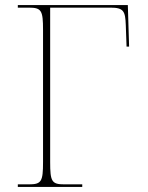

<svg xmlns="http://www.w3.org/2000/svg" viewBox="-20 -734 580 754"><path d="M50 0H303V-10H233C183 -10 177 -21 177 -98V-704H414C466 -704 472 -690 474 -635L477 -551H487L482 -714H50V-704H93C143 -704 149 -693 149 -616V-98C149 -21 143 -10 93 -10H50Z"/></svg>

Font: Noto Serif Display Thin
Style: Regular
Weight: 100
Designer: Monotype Design Team
Foundry: Monotype Imaging Inc.
Version: Version 2.009